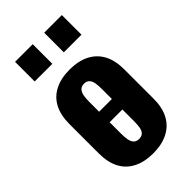

<svg xmlns="http://www.w3.org/2000/svg" viewBox="-249 -884 969 969"><g transform="rotate(-45 235.0 -400.0)"><path d="M116 -257V-332H359V-257ZM235 10Q173 10 129 -12.5Q85 -35 62.5 -78Q40 -121 40 -185V-393Q40 -457 62.5 -500Q85 -543 129 -565.5Q173 -588 235 -588Q297 -588 341 -565.5Q385 -543 408 -500Q431 -457 431 -393V-185Q431 -121 408 -78Q385 -35 341 -12.5Q297 10 235 10ZM236 -92Q255 -92 265 -102.5Q275 -113 278 -131.5Q281 -150 281 -174V-403Q281 -428 278 -446Q275 -464 265 -475Q255 -486 236 -486Q217 -486 207 -475Q197 -464 193.5 -446Q190 -428 190 -403V-174Q190 -150 193.5 -131.5Q197 -113 207 -102.5Q217 -92 236 -92ZM276 -670V-810H402V-670ZM68 -670V-810H194V-670Z"/></g></svg>

Font: Oswald SemiBold
Style: Regular
Weight: 600
Designer: Vernon Adams
Foundry: Vernon Adams
Version: Version 4.103;gftools[0.9.33.dev8+g029e19f]